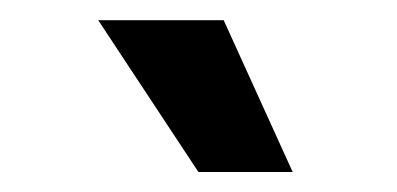

<svg xmlns="http://www.w3.org/2000/svg" viewBox="-20 -785 391 189"><path d="M175.3 -615.7 76.7 -765.1H200.2L268.1 -615.7Z"/></svg>

Font: Inter-SemiBold
Style: Regular
Weight: 600
Designer: Rasmus Andersson
Foundry: rsms
Version: Version 4.000;git-a52131595